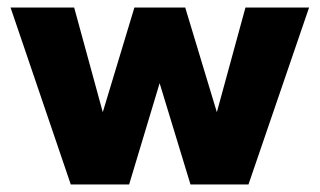

<svg xmlns="http://www.w3.org/2000/svg" viewBox="-20 -490 849 510"><path d="M640 0 801 -470H632L556 -192L472 -470H337L253 -192L177 -470H8L168 0H323L404 -269L486 0Z"/></svg>

Font: Celebes ExtraBold
Style: Regular
Weight: 800
Designer: Anugrah Pasau
Foundry: Lafontype
Version: Version 1.000